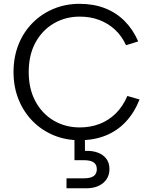

<svg xmlns="http://www.w3.org/2000/svg" viewBox="-20 -727 789 1005"><path d="M396.2 7Q323.5 7 260.9 -19Q198.3 -45 150.9 -93Q103.5 -141 77.2 -206.5Q50.8 -272 50.8 -350Q50.8 -429 77.2 -494.5Q103.5 -560 150.9 -607.5Q198.3 -655 260.9 -681Q323.5 -707 396.2 -707Q470 -707 529.4 -683.9Q588.8 -660.7 632.5 -616.7Q676.3 -572.7 703.5 -510.2L639.7 -490.3Q617.2 -539.3 581.2 -572.4Q545.2 -605.4 498.9 -622.7Q452.6 -640 397.7 -640Q322.7 -640 262 -604.7Q201.3 -569.4 165.8 -504.5Q130.3 -439.6 130.3 -350Q130.3 -261.4 165.8 -196Q201.3 -130.6 262 -95.3Q322.7 -60 397.7 -60Q452.8 -60 500.5 -78.1Q548.2 -96.1 585.6 -132.8Q623 -169.4 646.7 -224.7L710.5 -206.2Q682.7 -136.5 637.9 -89Q593 -41.5 532.5 -17.3Q472 7 396.2 7ZM328.1 258.5V206.4H418.3Q454.1 206.4 470.5 194.5Q486.8 182.6 486.8 158.3Q486.8 134.8 470.5 123.1Q454.1 111.5 418.3 111.5H369.8V-24.2H424.6V62.6Q463.4 61.1 492.2 72Q520.9 82.8 536.9 104.3Q552.9 125.8 552.9 158.3Q552.9 188.5 537.9 211Q522.9 233.5 495.9 246Q468.9 258.5 433.2 258.5Z"/></svg>

Font: Envelope Sans Variable
Style: Regular
Weight: 500
Designer: Andreas Rasmussen / Norman Anderson
Foundry: mail.de GmbH
Version: Version 1.150